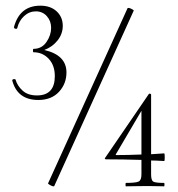

<svg xmlns="http://www.w3.org/2000/svg" viewBox="-20 -655 627 676"><path d="M214 -400Q214 -360 187.5 -331.5Q161 -303 115 -303Q41 -303 23 -372Q23 -374 25.5 -375.5Q28 -377 31.5 -376.5Q35 -376 35 -374Q41 -353 59.5 -336Q78 -319 110 -319Q173 -319 173 -387Q173 -425 151.5 -448Q130 -471 98 -471Q96 -471 96 -477Q96 -483 98 -483Q127 -483 143.5 -507Q160 -531 160 -557Q160 -581 145 -598Q130 -615 106 -615Q83 -615 65 -598.5Q47 -582 41 -557Q40 -551 31 -555L29 -559Q49 -635 122 -635Q158 -635 179.5 -615Q201 -595 201 -564Q201 -536 183 -513Q165 -490 136 -479Q214 -461 214 -400ZM429 -626Q431 -628 436 -626.5Q441 -625 446 -622Q451 -619 451 -618L171 0Q170 2 165 0.5Q160 -1 154.5 -4.5Q149 -8 149 -9ZM558 -11Q559 -11 559 -5Q559 1 558 1Q550 1 531 0.5Q512 0 499 0Q484 0 458 0.5Q432 1 423 1Q422 1 422 -5Q422 -11 423 -11Q459 -11 468.5 -16Q478 -21 478 -41V-92Q410 -94 353 -94Q351 -94 349.5 -96Q348 -98 350 -99L504 -324Q506 -326 509 -325Q512 -324 512 -322V-112L558 -115Q560 -115 560 -101.5Q560 -88 558 -88Q528 -90 512 -90V-41Q512 -21 519 -16Q526 -11 558 -11ZM390 -109Q430 -109 478 -111V-265L388 -112Q386 -109 390 -109Z"/></svg>

Font: Cormorant Upright Light
Style: Regular
Weight: 300
Designer: Christian Thalmann (Catharsis Fonts)
Foundry: Catharsis Fonts
Version: Version 3.302;PS 003.302;hotconv 1.0.88;makeotf.lib2.5.64775